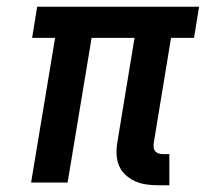

<svg xmlns="http://www.w3.org/2000/svg" viewBox="-20 -540 640 568"><path d="M447 8Q429 8 412 5.5Q395 3 379.5 -4Q364 -11 351.5 -22.5Q339 -34 332.5 -49Q326 -64 325 -82Q324 -100 327 -118L378 -428H251L180 0H72L143 -428H75L90 -520H569L554 -428H486L435 -118Q434 -111 434.5 -104.5Q435 -98 439 -93Q443 -88 449.5 -86Q456 -84 463 -84H481V8Z"/></svg>

Font: Iosevka SS04 SmBd Ex Obl
Style: Regular
Weight: 600
Width: 7
Italic angle: -9°
Monospace: yes
Designer: Belleve Invis
Foundry: Belleve Invis
Version: Version 19.0.0; ttfautohint (v1.8.4)